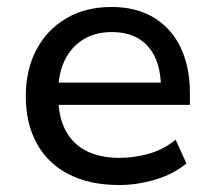

<svg xmlns="http://www.w3.org/2000/svg" viewBox="-20 -522 617 551"><path d="M322 9Q238 9 178 -21.5Q118 -52 86 -109.5Q54 -167 54 -246Q54 -321 84 -378.5Q114 -436 169.5 -469Q225 -502 300 -502Q371 -502 421.5 -471.5Q472 -441 498.5 -385.5Q525 -330 525 -253V-221H128V-285H460L442 -268Q442 -346 405.5 -388Q369 -430 301 -430Q254 -430 219.5 -409Q185 -388 166 -349.5Q147 -311 147 -258V-248Q147 -189 167.5 -149Q188 -109 227.5 -89Q267 -69 323 -69Q364 -69 406 -80.5Q448 -92 484 -121L515 -53Q478 -22 425.5 -6.5Q373 9 322 9Z"/></svg>

Font: Nunito Sans 12pt ExtraLight 9pt Medium
Style: Regular
Weight: 500
Version: Version 3.101;gftools[0.9.27]